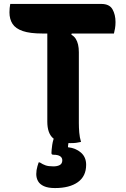

<svg xmlns="http://www.w3.org/2000/svg" viewBox="-20 -720 640 974"><path d="M32 -700H494Q535 -700 550.5 -673Q566 -646 566 -608Q566 -591 563.5 -576Q561 -561 558 -550H195Q132 -550 95.5 -562.5Q59 -575 43.5 -599Q28 -623 28 -657Q28 -669 29 -679Q30 -689 32 -700ZM391 0Q378 3 366.5 4.5Q355 6 338 6Q277 6 248.5 -19.5Q220 -45 220 -103Q220 -162 220 -221Q220 -280 220 -338.5Q220 -397 220 -456Q220 -515 220 -574H351L342 -544Q356 -536 364 -523.5Q372 -511 376 -494Q380 -477 380 -455Q380 -395 380 -335.5Q380 -276 380 -216Q380 -156 380 -96Q380 -73 382 -48Q384 -23 391 0ZM417 116Q417 174 375 204Q333 234 259 234Q224 234 203 224.5Q182 215 173 199Q164 183 164 163Q164 153 165.5 143Q167 133 170 123Q173 113 176 104H182Q197 114 211.5 119Q226 124 251 124Q271 124 283.5 117Q296 110 296 93Q296 80 285 72.5Q274 65 251 65Q246 65 243.5 63Q241 61 241 56Q241 51 242 39.5Q243 28 245 14.5Q247 1 251 -12Q255 -25 260 -32Q263 -37 270 -40Q277 -43 291.5 -45Q306 -47 334 -47Q333 -43 331.5 -33.5Q330 -24 329 -13Q328 -2 327 7Q326 16 325 21V27Q364 31 390.5 54Q417 77 417 116Z"/></svg>

Font: Recursive Monospace Casual ExtraBold
Style: Regular
Weight: 800
Version: Version 1.047